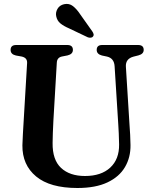

<svg xmlns="http://www.w3.org/2000/svg" viewBox="-20 -925 760 960"><path d="M571.5 -300.5 553 -594Q550.5 -633.5 515.5 -642L489.5 -647.5Q463.5 -654.5 463.5 -675.5Q463.5 -700 491 -700H670.5Q698.5 -700 698.5 -675.5Q698.5 -655 672 -648L648 -642Q606.5 -631 609.5 -590.5L627.5 -302Q629.5 -276 630.8 -251.2Q632 -226.5 632.5 -200Q633.5 -138.5 605 -89.8Q576.5 -41 517.2 -13Q458 15 367 15Q230 15 160.5 -42.8Q91 -100.5 92 -198.5Q92.5 -219 94.5 -255.2Q96.5 -291.5 98.5 -323L115.5 -610Q117 -636.5 87.5 -642.5L59.5 -647.5Q33 -653.5 33 -675.5Q33 -700 61 -700H316.5Q344.5 -700 344.5 -675.5Q344.5 -654.5 318 -648L290 -642.5Q265 -637.5 264 -611L247 -322Q245 -288 244.2 -259.8Q243.5 -231.5 243 -210Q242 -126 285.2 -85.5Q328.5 -45 405 -45Q486 -45 531.2 -87Q576.5 -129 575.5 -203Q575 -236 573.8 -258.2Q572.5 -280.5 571.5 -300.5ZM382 -852 441.5 -768Q446 -761.5 447.8 -754.8Q449.5 -748 445 -742.5Q441 -737 433.2 -736.5Q425.5 -736 419 -738.5L325.5 -783Q298.5 -794.5 282 -808Q265.5 -821.5 261 -844Q257 -862.5 267.5 -880.8Q278 -899 300.5 -904Q325.5 -909.5 344.8 -894.5Q364 -879.5 382 -852Z"/></svg>

Font: Fraunces 72pt S050 SemiBold
Style: Regular
Weight: 600
Version: Version 1.000; ttfautohint (v1.8.3)